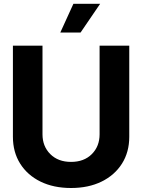

<svg xmlns="http://www.w3.org/2000/svg" viewBox="-20 -964 737 995"><path d="M496.1 -727.5H649.9V-255.4Q649.9 -175.8 612.1 -116Q574.2 -56.2 506.3 -22.9Q438.5 10.3 348.1 10.3Q257.8 10.3 189.9 -22.9Q122.1 -56.2 84.5 -116Q46.9 -175.8 46.9 -255.4V-727.5H200.2V-268.1Q200.2 -205.6 240.7 -165.3Q281.2 -125 348.1 -125Q415.5 -125 455.8 -165.3Q496.1 -205.6 496.1 -268.1ZM292.5 -795.4 360.4 -944.3H499L397.5 -795.4Z"/></svg>

Font: Inter Tight
Style: Bold
Weight: 700
Designer: Rasmus Andersson
Foundry: rsms
Version: Version 3.004; ttfautohint (v1.8.4.7-5d5b)